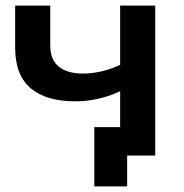

<svg xmlns="http://www.w3.org/2000/svg" viewBox="-20 -554 657 684"><path d="M247 -193Q145 -193 89.5 -239.5Q34 -286 34 -385V-534H159V-393Q159 -341 189.5 -316.5Q220 -292 275 -292Q342 -292 408 -323V-534H533V0H433V110H316V-101H408V-229Q372 -212 331.5 -202.5Q291 -193 247 -193Z"/></svg>

Font: Montserrat SemiBold
Style: Regular
Weight: 600
Designer: Julieta Ulanovsky
Foundry: Julieta Ulanovsky
Version: Version 9.000; ttfautohint (v1.8.4.7-5d5b)